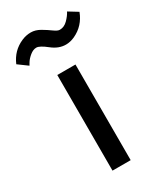

<svg xmlns="http://www.w3.org/2000/svg" viewBox="-224 -779 720 849"><g transform="rotate(-30 136.0 -355.0)"><path d="M82 -710Q105.5 -710 128.9 -696.3Q152.3 -682.6 170.9 -668.9Q189.5 -655.3 200.2 -655.8Q222.2 -655.8 240.2 -673.8Q258.3 -691.9 267.6 -710L314.5 -681.2Q292 -621.6 235.8 -595.7Q212.9 -585.4 191.4 -585.4Q154.8 -585 120.6 -612.3Q86.4 -639.6 69.8 -639.6Q53.2 -639.6 36.6 -626Q20 -612.3 11.7 -598.6L3.9 -585.4L-43.5 -620.1Q-19.5 -676.8 35.2 -700.2Q57.6 -710 82 -710ZM89.8 0V-488.3H182.6V0Z"/></g></svg>

Font: Spinnaker
Style: Regular
Weight: 400
Designer: Elena Albertoni
Foundry: Elena Albertoni
Version: Version 1.001